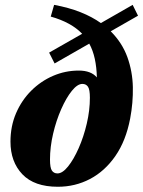

<svg xmlns="http://www.w3.org/2000/svg" viewBox="-20 -734 574 770"><path d="M199 -479.5 177 -523 309.5 -598.5Q265.5 -644.5 183.5 -667.5L197 -714.5Q256.5 -703.5 303 -685Q349.5 -666.5 384.5 -641.5L512 -714.5L533.5 -671L424 -608.5Q470 -562.5 490.8 -505Q511.5 -447.5 512.8 -384.5Q514 -321.5 502 -258.5Q485 -169.5 442.8 -108.5Q400.5 -47.5 341 -16.2Q281.5 15 212 15Q117.5 15 69.8 -35Q22 -85 22 -166Q22 -227.5 44.2 -279.5Q66.5 -331.5 105 -370Q143.5 -408.5 192.8 -429.8Q242 -451 296 -451Q345 -451 368.5 -423.5Q367.5 -464 360.2 -497.8Q353 -531.5 338 -559ZM210.5 -38.5Q230.5 -38.5 253 -66.5Q275.5 -94.5 295.5 -139.8Q315.5 -185 328 -238.2Q340.5 -291.5 340.5 -342Q340.5 -375 332.8 -386.2Q325 -397.5 310.5 -397.5Q290.5 -397.5 268 -369.5Q245.5 -341.5 225.5 -296.2Q205.5 -251 193 -197.8Q180.5 -144.5 180.5 -94Q180.5 -61 188.2 -49.8Q196 -38.5 210.5 -38.5Z"/></svg>

Font: Newsreader 16pt ExtraBold
Style: Italic
Weight: 800
Italic angle: -17°
Designer: Hugues Gentile
Foundry: Production Type
Version: Version 1.003; ttfautohint (v1.8.3)